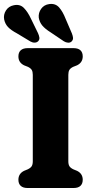

<svg xmlns="http://www.w3.org/2000/svg" viewBox="-66 -941 460 961"><path d="M276 -133.8Q276 -118.1 281.4 -109.2Q286.9 -100.4 300.9 -93.6L319.9 -85.8Q348.1 -71.7 348.1 -41.3Q348.1 -21.5 336.6 -10.7Q325.1 0 302.5 0H71.7Q49.6 0 37.8 -10.7Q26.1 -21.5 26.1 -41.3Q26.1 -71.7 54.2 -85.8L73.1 -93.6Q87.2 -100.4 92.7 -109.2Q98.1 -118.1 98.1 -133.8V-566.5Q98.1 -582.1 92.9 -590.9Q87.6 -599.6 74.1 -606.3L54.2 -614.2Q26.1 -628.3 26.1 -658.7Q26.1 -678.6 37.8 -689.3Q49.6 -700 71.7 -700H302.5Q325.1 -700 336.6 -689.3Q348.1 -678.6 348.1 -658.7Q348.1 -628.3 319.9 -614.2L299.9 -606.3Q286.4 -599.6 281.2 -590.9Q276 -582.1 276 -566.5ZM89.2 -846.8 124.4 -774.7Q129.4 -763.6 131 -753.6Q132.7 -743.6 125.6 -735.3Q118.7 -728 107.8 -727.7Q97 -727.4 86.6 -733.2L18.7 -774.1Q-10.6 -789.7 -25.5 -805.3Q-40.4 -820.9 -45.2 -843.5Q-49.6 -867.5 -36.2 -888.6Q-22.8 -909.7 2.9 -914.7Q33.6 -921.4 53.4 -901.4Q73.2 -881.4 89.2 -846.8ZM262.4 -846.8 293.9 -773.5Q298.6 -761.6 299.5 -751.8Q300.4 -742 292.7 -733.8Q285.9 -726.8 274.8 -727.4Q263.7 -728.1 253.8 -734.3L187.8 -778.8Q159.6 -796.4 145.7 -813.2Q131.8 -830 128 -852.6Q125.6 -876.6 139.9 -896.8Q154.3 -917.1 180.4 -920.6Q211.5 -924.9 230.1 -903.5Q248.7 -882.2 262.4 -846.8Z"/></svg>

Font: Fraunces 144pt S100 Black
Style: Regular
Weight: 900
Version: Version 1.000